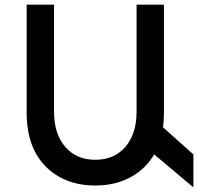

<svg xmlns="http://www.w3.org/2000/svg" viewBox="-20 -793 854 828"><path d="M814 15 645 -127Q627 -97 604 -74Q521 7 391 7Q260 7 178 -74Q95 -157 95 -307V-773H213V-312Q213 -216 261 -160Q309 -104 391 -104Q473 -104 521 -160Q569 -216 569 -312V-773H687V-307Q687 -290 686 -274.5Q685 -259 683 -244L814 -127Z"/></svg>

Font: Montserrat_am3
Style: Regular
Weight: 400
Designer: Julieta Ulanovsky
Foundry: Julieta Ulanovsky, Armenina letters added by Vahan Hovhannisyan
Version: Version 2.001